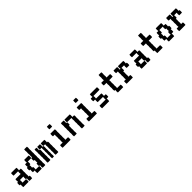

<svg xmlns="http://www.w3.org/2000/svg" viewBox="557 -2403 4289 4289"><g transform="rotate(-45 2701.0 -258.5)"><path d="M141.6 -380.4 142.6 -383.3H226.1Q309.1 -383.3 310.1 -382.3Q313 -377.4 314 -353.5Q314.9 -329.6 313 -315.9Q310.5 -302.2 310.1 -301.3L311.5 -300.8Q312.5 -300.8 314.9 -300.5Q317.4 -300.3 320.8 -300Q324.2 -299.8 328.4 -299.8Q332.5 -299.8 336.9 -299.8Q364.7 -299.8 365.7 -298.8Q368.2 -294.4 369.4 -270.3Q370.6 -246.1 368.7 -233.9Q368.2 -232.4 367.7 -228.8Q367.2 -225.1 367.2 -224.1Q365.7 -214.8 366.7 -210.4Q369.6 -197.3 369.4 -174.8Q369.1 -152.3 366.7 -139.6Q365.7 -133.3 366.7 -127Q370.1 -112.3 369.6 -84.5Q369.1 -56.6 365.7 -51.3L377.4 -49.8H378.9Q392.6 -49.8 393.6 -48.8Q398.4 -41 397.5 -2.9Q396.5 28.8 393.1 32.2Q392.1 33.2 350.6 33.2L309.1 32.7L308.1 28.8Q304.7 16.6 304.7 -9.8Q304.7 -36.1 308.1 -45.9L309.1 -49.8L295.4 -50.3L281.2 -50.8L280.3 -54.7Q276.9 -67.4 276.9 -93.3Q276.9 -119.1 280.3 -129.4L281.7 -133.3H226.1Q219.7 -133.3 213.4 -133.3Q207 -133.3 201.7 -133.3Q196.3 -133.3 191.4 -133.1Q186.5 -132.8 182.9 -132.8Q179.2 -132.8 176.3 -132.8Q173.3 -132.8 171.9 -132.8L170.9 -132.3Q175.3 -124.5 175.3 -92.3Q175.3 -59.1 170.9 -51.3Q170.4 -50.8 177.7 -50.5Q185.1 -50.3 198.5 -50Q211.9 -49.8 226.1 -49.8H281.7L282.7 -46.9Q286.6 -37.1 286.1 -4.4Q285.6 28.3 281.7 32.2Q280.8 33.2 197.8 33.2L114.3 32.7L113.3 28.8Q109.9 16.1 110.1 -10Q110.4 -36.1 113.8 -45.9L114.7 -49.8L100.6 -50.3L86.9 -50.8L85.4 -54.7Q79.6 -75.7 83.5 -114.3Q85 -128.9 86.9 -131.1Q88.9 -133.3 101.1 -133.3H114.7L113.8 -137.7Q110.4 -151.4 110.4 -177.7Q110.4 -204.1 113.8 -213.4L115.2 -216.8H198.2H281.2L280.3 -221.2Q276.9 -234.4 276.9 -260.3Q276.9 -286.1 280.3 -296.4L281.7 -299.8L211.9 -300.3L142.1 -300.8L141.1 -304.7Q137.7 -317.4 137.9 -344.5Q138.2 -371.6 141.6 -380.4Z M557.1 -380.4 558.1 -383.3H627.9Q696.8 -383.3 697.8 -382.3Q700.7 -377.4 701.7 -353.5Q702.6 -329.6 700.7 -315.9Q698.2 -302.2 697.8 -301.3Q696.3 -299.8 641.6 -299.8Q635.3 -299.8 628.9 -299.8Q622.6 -299.8 617.2 -299.8Q611.8 -299.8 606.9 -299.6Q602.1 -299.3 598.4 -299.3Q594.7 -299.3 591.8 -299.3Q588.9 -299.3 587.4 -298.8H586.4Q590.8 -291 590.8 -258.8Q590.8 -225.6 586.4 -217.8Q585.4 -216.8 572.3 -216.8Q559.1 -216.8 559.1 -215.3Q563 -208.5 563 -175.8Q563 -141.1 559.1 -134.3Q558.1 -133.3 572.3 -133.3Q585.4 -133.3 586.4 -132.3Q588.9 -127.9 590.3 -103.8Q591.8 -79.6 589.8 -67.4Q589.4 -66.4 588.9 -62.5Q588.4 -58.6 588.4 -57.6Q587.4 -51.8 586.9 -51.3L589.4 -50.8Q591.8 -50.8 596.9 -50.5Q602.1 -50.3 608.4 -50Q614.7 -49.8 623.5 -49.8Q632.3 -49.8 641.6 -49.8H697.3L698.2 -46.9Q702.1 -37.1 701.7 -4.4Q701.2 28.3 697.3 32.2Q696.3 33.2 627 33.2L557.6 32.7L556.6 28.8Q553.2 16.1 553.5 -10.3Q553.7 -36.6 557.1 -46.4L558.1 -49.8L530.3 -50.3L502.4 -50.8L501 -54.7Q497.6 -67.4 497.8 -93.5Q498 -119.6 501.5 -129.4L502.4 -133.3L488.8 -133.8H474.6L473.6 -137.7Q467.3 -160.2 471.2 -197.8Q472.7 -212.4 474.6 -214.6Q476.6 -216.8 488.8 -216.8H502.4L501.5 -221.2Q498 -234.9 498 -261.2Q498 -287.6 501.5 -296.9L502.9 -299.8H530.3H558.1L556.6 -304.7Q553.2 -317.9 553.5 -344.5Q553.7 -371.1 557.1 -380.4ZM723.6 -546.9 725.1 -549.8H766.6Q808.1 -549.8 809.1 -548.8Q809.6 -548.3 810.5 -543Q816.9 -509.3 810.1 -473.1Q809.1 -466.3 810.1 -460.4Q812.5 -447.8 812.5 -425Q812.5 -402.3 810.1 -389.6Q809.1 -383.3 810.1 -377Q812.5 -364.3 812.5 -341.3Q812.5 -318.4 810.1 -306.2Q809.1 -299.8 810.1 -293.9Q813 -279.8 812.7 -251.7Q812.5 -223.6 809.1 -218.3Q808.6 -217.8 808.8 -216.1Q809.1 -214.4 809.6 -212.4Q813 -200.7 812.7 -170.7Q812.5 -140.6 809.1 -134.8Q808.6 -134.3 808.8 -132.6Q809.1 -130.9 809.6 -128.9Q813 -117.2 812.7 -87.2Q812.5 -57.1 809.1 -51.3Q808.1 -50.3 809.6 -45.9Q813.5 -33.7 813 -2.7Q812.5 28.3 808.6 32.2Q807.6 33.2 766.1 33.2L724.6 32.7L723.6 28.8Q720.2 16.6 720.2 -9.8Q720.2 -36.1 723.6 -45.9L724.6 -49.8L710.9 -50.3L696.8 -50.8L695.8 -54.7Q689.5 -77.1 693.4 -114.3Q694.8 -128.9 696.8 -131.1Q698.7 -133.3 710.9 -133.3H724.6L723.6 -137.7Q720.2 -150.9 720.2 -176.8Q720.2 -202.6 723.6 -212.9L724.6 -216.3L710.9 -216.8L696.8 -217.3L695.8 -221.2Q689.5 -243.7 693.4 -281.2Q694.8 -295.9 696.8 -297.9Q698.7 -299.8 710.9 -299.8H724.6L723.6 -304.7Q720.2 -317.9 720.2 -343.5Q720.2 -369.1 723.6 -379.4Q724.6 -383.3 723.6 -387.7Q720.2 -400.9 720.2 -426.8Q720.2 -452.6 723.6 -462.9Q724.6 -466.8 723.6 -471.2Q720.2 -484.9 720.2 -511.2Q720.2 -537.6 723.6 -546.9Z M1079.6 -380.4 1081.1 -383.3H1136.7Q1191.9 -383.3 1192.9 -382.3Q1195.8 -377.4 1196.8 -353.5Q1197.8 -329.6 1195.8 -315.9Q1193.4 -302.2 1192.9 -301.3L1204.6 -299.8H1206.1Q1219.7 -299.8 1220.7 -298.8Q1221.2 -298.3 1222.2 -293Q1228.5 -259.3 1221.7 -223.1Q1220.7 -216.3 1221.7 -210.4Q1224.1 -197.8 1224.1 -175Q1224.1 -152.3 1221.7 -139.6Q1220.7 -133.3 1221.7 -127Q1224.6 -112.8 1224.4 -84.7Q1224.1 -56.6 1220.7 -51.3Q1219.7 -50.3 1221.2 -45.9Q1224.6 -33.2 1224.4 -2.4Q1224.1 28.3 1220.2 32.2Q1219.2 33.2 1177.7 33.2L1136.2 32.7L1135.3 28.8Q1131.8 16.6 1131.8 -9.8Q1131.8 -36.1 1135.3 -45.9Q1136.2 -49.8 1135.3 -54.7Q1131.8 -67.9 1131.8 -93.5Q1131.8 -119.1 1135.3 -129.4Q1136.2 -133.3 1135.3 -137.7Q1131.8 -150.9 1131.8 -176.8Q1131.8 -202.6 1135.3 -212.9Q1136.2 -216.8 1135.3 -221.2Q1131.8 -234.4 1131.8 -260.3Q1131.8 -286.1 1135.3 -296.4L1136.2 -299.8L1108.4 -300.3L1080.6 -300.8L1079.6 -304.7Q1076.2 -317.4 1076.2 -344.5Q1076.2 -371.6 1079.6 -380.4ZM968.8 -380.4 969.7 -383.3H1011.7Q1052.7 -383.3 1053.7 -382.3Q1056.6 -377.4 1057.6 -353.5Q1058.6 -329.6 1056.6 -315.9Q1054.2 -302.2 1053.7 -301.3L1065.9 -299.8H1067.4Q1079.6 -299.8 1081.5 -297.9Q1083.5 -295.9 1085 -280.3Q1087.9 -252 1083 -223.1Q1082 -216.3 1083 -210.4Q1085.4 -197.8 1085.4 -175Q1085.4 -152.3 1083 -139.6Q1082 -133.3 1083 -127Q1085.4 -114.3 1085.4 -91.3Q1085.4 -68.4 1083 -56.2Q1082 -49.8 1083 -43.9Q1086.4 -28.8 1085.7 0Q1085 28.8 1081.5 32.2Q1080.6 33.2 1052.7 33.2L1024.9 32.7L1023.9 28.8Q1020.5 16.6 1020.5 -9.8Q1020.5 -36.1 1023.9 -45.9Q1024.9 -49.8 1023.9 -54.7Q1020.5 -67.9 1020.5 -93.5Q1020.5 -119.1 1023.9 -129.4Q1024.9 -133.3 1023.9 -137.7Q1020.5 -150.9 1020.5 -176.8Q1020.5 -202.6 1023.9 -212.9Q1024.9 -216.8 1023.9 -221.2Q1020.5 -234.4 1020.5 -260.3Q1020.5 -286.1 1023.9 -296.4L1025.4 -299.8L997.6 -300.3L969.2 -300.8L968.3 -304.7Q964.8 -317.4 965.1 -344.5Q965.3 -371.6 968.8 -380.4ZM885.3 -380.4 886.7 -383.3H914.6Q941.9 -383.3 942.9 -382.3Q945.8 -377.4 946.8 -353.5Q947.8 -329.6 945.8 -315.9Q943.4 -302.2 942.9 -301.3L954.6 -299.8H956.1Q957.5 -299.8 960.4 -299.8Q967.3 -299.8 968.8 -299.6Q970.2 -299.3 971.2 -296.9Q973.6 -290.5 974.6 -267.6Q975.6 -244.6 973.6 -233.9Q973.6 -233.4 973.1 -231.2Q972.7 -229 972.2 -227.3Q971.7 -225.6 971.7 -224.1Q970.7 -216.3 971.7 -210.4Q974.6 -197.3 974.4 -174.8Q974.1 -152.3 971.7 -139.6Q970.7 -133.3 971.7 -127Q974.6 -112.8 974.4 -84.7Q974.1 -56.6 970.7 -51.3Q969.7 -50.3 971.2 -45.9Q974.6 -33.2 974.4 -2.4Q974.1 28.3 970.2 32.2Q969.2 33.2 927.7 33.2L886.2 32.7L885.3 28.8Q881.8 16.6 881.8 -9.8Q881.8 -36.1 885.3 -45.9Q886.2 -49.8 885.3 -54.7Q881.8 -67.9 881.8 -93.5Q881.8 -119.1 885.3 -129.4Q886.2 -133.3 885.3 -137.7Q881.8 -150.9 881.8 -176.8Q881.8 -202.6 885.3 -212.9Q886.2 -216.8 885.3 -221.2Q881.8 -234.4 881.8 -260Q881.8 -285.6 885.3 -295.9Q886.2 -299.8 885.3 -304.7Q881.8 -318.4 881.8 -344.7Q881.8 -371.1 885.3 -380.4Z M1384.3 -380.4 1385.3 -383.3H1455.1Q1523.9 -383.3 1524.9 -382.3Q1525.4 -381.8 1526.4 -376.5Q1532.7 -341.3 1526.4 -306.2Q1525.4 -299.8 1526.4 -293.9Q1528.8 -281.2 1528.8 -258.3Q1528.8 -235.4 1526.4 -223.1Q1525.4 -216.8 1526.4 -210.4Q1528.8 -197.8 1528.8 -175Q1528.8 -152.3 1526.4 -139.6Q1525.4 -133.3 1526.4 -127Q1529.8 -112.3 1529.3 -84.5Q1528.8 -56.6 1524.9 -51.3L1526.9 -50.8Q1528.8 -50.8 1532.7 -50.5Q1536.6 -50.3 1541.5 -50Q1546.4 -49.8 1553 -49.8Q1559.6 -49.8 1565.9 -49.8Q1607.4 -49.8 1608.4 -48.8Q1611.3 -43.9 1612.3 -20Q1613.3 3.9 1611.3 17.6Q1608.9 31.2 1607.9 32.2Q1606.9 33.2 1481.9 33.2L1356.9 32.7L1356 28.8Q1352.5 16.1 1352.8 -11Q1353 -38.1 1356.4 -46.9L1357.9 -49.8H1399.4H1440.9L1439.5 -54.7Q1436 -67.9 1436 -93.5Q1436 -119.1 1439.5 -129.4Q1440.4 -133.3 1439.5 -137.7Q1436 -150.9 1436 -176.8Q1436 -202.6 1439.5 -212.9Q1440.4 -216.8 1439.5 -221.2Q1436 -234.4 1436 -260.3Q1436 -286.1 1439.5 -296.4L1440.9 -299.8L1413.1 -300.3L1384.8 -300.8L1383.8 -304.7Q1380.4 -317.4 1380.6 -344.5Q1380.9 -371.6 1384.3 -380.4ZM1439.9 -546.9 1440.9 -549.8H1482.4Q1523.9 -549.8 1524.9 -548.8Q1527.3 -544.4 1528.6 -520.3Q1529.8 -496.1 1527.8 -483.9Q1527.3 -482.4 1526.9 -478.8Q1526.4 -475.1 1526.4 -474.1Q1525.4 -468.8 1524.4 -467.8Q1523.4 -466.8 1481.9 -466.8L1440.4 -467.3L1439.5 -471.2Q1436 -483.9 1436.3 -511Q1436.5 -538.1 1439.9 -546.9Z M1827.6 -380.4 1828.6 -383.3H1912.1Q1995.1 -383.3 1996.1 -382.3Q1999 -377.4 2000 -353.5Q2001 -329.6 1999 -315.9Q1996.6 -302.2 1996.1 -301.3L1997.1 -300.8Q1998.5 -300.8 2001 -300.5Q2003.4 -300.3 2006.8 -300Q2010.3 -299.8 2014.4 -299.8Q2018.6 -299.8 2022.9 -299.8Q2050.8 -299.8 2051.8 -298.8Q2052.2 -298.3 2053.2 -293Q2059.6 -259.3 2052.7 -223.1Q2051.8 -216.3 2052.7 -210.4Q2055.2 -197.8 2055.2 -175Q2055.2 -152.3 2052.7 -139.6Q2051.8 -133.3 2052.7 -127Q2055.7 -112.8 2055.4 -84.7Q2055.2 -56.6 2051.8 -51.3Q2050.8 -50.3 2052.2 -45.9Q2055.7 -33.2 2055.4 -2.4Q2055.2 28.3 2051.3 32.2Q2050.3 33.2 2008.8 33.2L1967.3 32.7L1966.3 28.8Q1962.9 16.6 1962.9 -9.8Q1962.9 -36.1 1966.3 -45.9Q1967.3 -49.8 1966.3 -54.7Q1962.9 -67.9 1962.9 -93.5Q1962.9 -119.1 1966.3 -129.4Q1967.3 -133.3 1966.3 -137.7Q1962.9 -150.9 1962.9 -176.8Q1962.9 -202.6 1966.3 -212.9Q1967.3 -216.8 1966.3 -221.2Q1962.9 -234.4 1962.9 -260.3Q1962.9 -286.1 1966.3 -296.4L1967.3 -299.8L1897.9 -300.3L1828.1 -300.8L1827.1 -304.7Q1823.7 -317.4 1824 -344.5Q1824.2 -371.6 1827.6 -380.4ZM1716.3 -380.4 1717.8 -383.3H1759.3Q1800.8 -383.3 1801.8 -382.3Q1804.7 -377.4 1805.7 -353.5Q1806.6 -329.6 1804.2 -315.9Q1803.7 -313.5 1803.5 -311.5Q1803.2 -309.6 1803 -308.3Q1802.7 -307.1 1802.5 -305.9Q1802.2 -304.7 1802.2 -304Q1802.2 -303.2 1802.2 -302.7Q1802.2 -302.2 1801.8 -301.8V-301.3L1813.5 -299.8H1814.9Q1816.4 -299.8 1819.3 -299.8Q1826.2 -299.8 1827.6 -299.6Q1829.1 -299.3 1830.1 -296.9Q1832.5 -290.5 1833.5 -267.6Q1834.5 -244.6 1832.5 -233.9Q1832 -232.9 1831.5 -229.2Q1831.1 -225.6 1831.1 -224.6Q1830.1 -218.3 1829.6 -217.8Q1828.6 -216.8 1814.9 -216.8Q1801.8 -216.8 1801.8 -215.3Q1805.2 -210 1805.4 -181.9Q1805.7 -153.8 1802.7 -139.6Q1801.8 -133.3 1802.7 -127Q1805.7 -112.8 1805.4 -84.7Q1805.2 -56.6 1801.8 -51.3Q1800.8 -50.3 1802.2 -45.9Q1805.7 -33.2 1805.4 -2.4Q1805.2 28.3 1801.3 32.2Q1800.3 33.2 1758.8 33.2L1717.3 32.7L1716.3 28.8Q1712.9 16.6 1712.9 -9.8Q1712.9 -36.1 1716.3 -45.9Q1717.3 -49.8 1716.3 -54.7Q1712.9 -67.9 1712.9 -93.5Q1712.9 -119.1 1716.3 -129.4Q1717.3 -133.3 1716.3 -137.7Q1712.9 -150.9 1712.9 -176.8Q1712.9 -202.6 1716.3 -212.9Q1717.3 -216.8 1716.3 -221.2Q1712.9 -234.4 1712.9 -260Q1712.9 -285.6 1716.3 -295.9Q1717.3 -299.8 1716.3 -304.7Q1712.9 -318.4 1712.9 -344.7Q1712.9 -371.1 1716.3 -380.4Z M2215.3 -380.4 2216.3 -383.3H2286.1Q2355 -383.3 2356 -382.3Q2356.4 -381.8 2357.4 -376.5Q2363.8 -341.3 2357.4 -306.2Q2356.4 -299.8 2357.4 -293.9Q2359.9 -281.2 2359.9 -258.3Q2359.9 -235.4 2357.4 -223.1Q2356.4 -216.8 2357.4 -210.4Q2359.9 -197.8 2359.9 -175Q2359.9 -152.3 2357.4 -139.6Q2356.4 -133.3 2357.4 -127Q2360.8 -112.3 2360.4 -84.5Q2359.9 -56.6 2356 -51.3L2357.9 -50.8Q2359.9 -50.8 2363.8 -50.5Q2367.7 -50.3 2372.6 -50Q2377.4 -49.8 2384 -49.8Q2390.6 -49.8 2397 -49.8Q2438.5 -49.8 2439.5 -48.8Q2442.4 -43.9 2443.4 -20Q2444.3 3.9 2442.4 17.6Q2439.9 31.2 2439 32.2Q2438 33.2 2313 33.2L2188 32.7L2187 28.8Q2183.6 16.1 2183.8 -11Q2184.1 -38.1 2187.5 -46.9L2189 -49.8H2230.5H2272L2270.5 -54.7Q2267.1 -67.9 2267.1 -93.5Q2267.1 -119.1 2270.5 -129.4Q2271.5 -133.3 2270.5 -137.7Q2267.1 -150.9 2267.1 -176.8Q2267.1 -202.6 2270.5 -212.9Q2271.5 -216.8 2270.5 -221.2Q2267.1 -234.4 2267.1 -260.3Q2267.1 -286.1 2270.5 -296.4L2272 -299.8L2244.1 -300.3L2215.8 -300.8L2214.8 -304.7Q2211.4 -317.4 2211.7 -344.5Q2211.9 -371.6 2215.3 -380.4ZM2271 -546.9 2272 -549.8H2313.5Q2355 -549.8 2356 -548.8Q2358.4 -544.4 2359.6 -520.3Q2360.8 -496.1 2358.9 -483.9Q2358.4 -482.4 2357.9 -478.8Q2357.4 -475.1 2357.4 -474.1Q2356.4 -468.8 2355.5 -467.8Q2354.5 -466.8 2313 -466.8L2271.5 -467.3L2270.5 -471.2Q2267.1 -483.9 2267.3 -511Q2267.6 -538.1 2271 -546.9Z M2630.9 -380.4 2631.8 -383.3H2743.2Q2854 -383.3 2855 -382.3Q2857.9 -377.4 2858.9 -353.5Q2859.9 -329.6 2857.9 -315.9Q2855.5 -302.2 2855 -301.3Q2853.5 -299.8 2756.8 -299.8Q2741.2 -299.8 2726.3 -299.8Q2711.4 -299.8 2699.5 -299.6Q2687.5 -299.3 2678.5 -299.3Q2669.4 -299.3 2665 -298.8H2660.2Q2664.6 -291 2664.6 -258.8Q2664.6 -225.6 2660.2 -217.8H2670.9Q2682.1 -217.3 2701.4 -217Q2720.7 -216.8 2743.2 -216.8Q2825.7 -216.8 2827.1 -215.3Q2830.1 -210.4 2831.1 -186.8Q2832 -163.1 2830.1 -149.4Q2827.6 -135.3 2827.1 -134.3L2830.6 -133.8Q2834 -133.8 2840.3 -133.5Q2846.7 -133.3 2854 -133.3Q2881.8 -133.3 2882.8 -132.3Q2885.7 -127.4 2886.7 -103.5Q2887.7 -79.6 2885.3 -65.9Q2884.8 -63.5 2884.5 -61.5Q2884.3 -59.6 2884 -58.3Q2883.8 -57.1 2883.5 -55.9Q2883.3 -54.7 2883.3 -54Q2883.3 -53.2 2883.3 -52.7Q2883.3 -52.2 2882.8 -51.8V-51.3Q2881.3 -49.8 2854 -49.8Q2846.7 -49.8 2840.3 -49.6Q2834 -49.3 2830.6 -48.8H2827.1Q2831.1 -42 2830.8 -6.8Q2830.6 28.3 2826.7 32.2Q2825.7 33.2 2714.8 33.2L2603.5 32.7L2602.5 28.8Q2599.1 16.1 2599.4 -11Q2599.6 -38.1 2603 -46.9L2604.5 -49.8H2701.2H2798.3L2797.4 -54.7Q2793.9 -67.9 2793.9 -93.5Q2793.9 -119.1 2797.4 -129.4L2798.3 -133.3L2714.8 -133.8H2631.3L2630.4 -137.7Q2627 -150.4 2627.2 -176.8Q2627.4 -203.1 2630.9 -212.9L2631.8 -216.8H2604L2576.2 -217.3L2574.7 -221.2Q2571.3 -233.9 2571.5 -261Q2571.8 -288.1 2575.2 -296.9L2576.7 -299.8H2604H2631.8L2630.4 -304.7Q2627 -317.9 2627.2 -344.5Q2627.4 -371.1 2630.9 -380.4Z M3074.2 -546.9 3075.2 -549.8H3117.2Q3158.2 -549.8 3159.2 -548.8Q3159.7 -548.3 3160.6 -543Q3167 -507.8 3160.6 -473.1Q3159.7 -466.3 3160.6 -460.4Q3164.1 -445.8 3163.6 -417.7Q3163.1 -389.6 3159.2 -384.3L3166.5 -383.8Q3173.3 -383.8 3186 -383.5Q3198.7 -383.3 3213.9 -383.3Q3269.5 -383.3 3270.5 -382.3Q3273.4 -377.4 3274.4 -353.5Q3275.4 -329.6 3273.4 -315.9Q3271 -302.2 3270.5 -301.3Q3269 -299.8 3214.4 -299.8H3158.7L3160.2 -295.4Q3163.6 -283.7 3163.3 -253.9Q3163.1 -224.1 3159.7 -218.3Q3159.2 -217.8 3159.4 -216.1Q3159.7 -214.4 3160.2 -212.4Q3163.6 -200.7 3163.3 -170.7Q3163.1 -140.6 3159.7 -134.8Q3159.2 -134.3 3159.4 -132.6Q3159.7 -130.9 3160.2 -128.9Q3163.6 -116.7 3163.1 -86.9Q3162.6 -57.1 3159.2 -51.3Q3158.7 -50.8 3165.8 -50.5Q3172.9 -50.3 3186.3 -50Q3199.7 -49.8 3213.9 -49.8Q3269.5 -49.8 3270.5 -48.8Q3273.4 -43.9 3274.4 -20Q3275.4 3.9 3273.4 17.6Q3271 31.2 3270 32.2Q3269 33.2 3185.5 33.2L3102.5 32.7L3101.6 28.8Q3098.1 16.6 3098.1 -9.8Q3098.1 -36.1 3101.6 -45.9L3103 -49.8L3088.9 -50.3L3074.7 -50.8L3073.7 -54.7Q3070.3 -67.4 3070.3 -93.5Q3070.3 -119.6 3073.7 -129.4Q3074.7 -134.3 3074.2 -137.7Q3070.8 -150.9 3070.6 -176.8Q3070.3 -202.6 3073.7 -212.9Q3074.7 -217.8 3074.2 -221.2Q3070.8 -234.4 3070.6 -260.3Q3070.3 -286.1 3073.7 -296.4L3075.2 -299.8L3033.2 -300.3L2991.7 -300.8L2990.2 -304.7Q2986.8 -317.4 2987.1 -344.5Q2987.3 -371.6 2990.7 -380.4L2992.2 -383.3H3033.7H3075.2L3073.7 -387.7Q3070.3 -400.9 3070.3 -426.8Q3070.3 -452.6 3073.7 -462.9Q3074.7 -467.8 3074.2 -471.2Q3070.8 -484.9 3070.8 -511.2Q3070.8 -537.6 3074.2 -546.9Z M3378.4 -380.4 3379.9 -383.3H3435.1Q3490.2 -383.3 3491.2 -382.3Q3494.1 -377.4 3495.1 -353.5Q3496.1 -329.6 3494.1 -315.9Q3491.7 -302.2 3491.2 -301.3L3502.9 -299.8H3504.4H3518.6L3517.1 -304.7Q3513.7 -317.9 3513.9 -344.5Q3514.2 -371.1 3517.6 -380.4L3518.6 -383.3H3602.1Q3685.1 -383.3 3686 -382.3Q3689 -377.4 3689.9 -353.5Q3690.9 -329.6 3689 -315.9Q3686.5 -302.2 3686 -301.3L3697.8 -299.8H3699.2Q3712.9 -299.8 3713.9 -298.8Q3716.8 -293.9 3717.8 -270Q3718.8 -246.1 3716.8 -232.4Q3714.4 -218.8 3713.4 -217.8Q3712.4 -216.8 3670.9 -216.8L3629.4 -217.3L3628.4 -221.2Q3625 -233.4 3625 -259.8Q3625 -286.1 3628.4 -295.9L3629.4 -299.8H3587.9Q3576.7 -299.8 3567.1 -299.6Q3557.6 -299.3 3552.2 -298.8H3546.9Q3551.3 -291 3551.3 -258.3Q3551.3 -225.6 3546.9 -217.8Q3545.9 -216.8 3532.2 -216.8Q3519 -216.8 3519 -215.3Q3522.5 -210 3522.9 -181.9Q3523.4 -153.8 3520.5 -139.6Q3519.5 -133.3 3520.5 -127Q3523.9 -112.3 3523.4 -84.5Q3522.9 -56.6 3519 -51.3L3520.5 -50.8Q3521.5 -50.8 3524.2 -50.5Q3526.9 -50.3 3530 -50Q3533.2 -49.8 3537.6 -49.8Q3542 -49.8 3546.4 -49.8Q3573.7 -49.8 3574.7 -48.8Q3577.1 -44.4 3578.4 -20.3Q3579.6 3.9 3577.6 16.1Q3577.1 17.6 3576.7 21.2Q3576.2 24.9 3576.2 25.9Q3575.2 31.2 3574.2 32.2Q3573.2 33.2 3476.1 33.2L3379.4 32.7L3378.4 28.8Q3375 16.6 3375 -10.7Q3375 -38.1 3378.4 -46.9L3379.9 -49.8H3407.2H3435.1L3434.1 -54.7Q3430.7 -67.9 3430.7 -93.5Q3430.7 -119.1 3434.1 -129.4Q3435.1 -133.3 3434.1 -137.7Q3430.7 -150.9 3430.7 -176.8Q3430.7 -202.6 3434.1 -212.9Q3435.1 -216.8 3434.1 -221.2Q3430.7 -234.4 3430.7 -260.3Q3430.7 -286.1 3434.1 -296.4L3435.1 -299.8L3407.2 -300.3L3379.4 -300.8L3378.4 -304.7Q3375 -317.4 3375 -344.5Q3375 -371.6 3378.4 -380.4Z M3881.3 -380.4 3882.3 -383.3H3965.8Q4048.8 -383.3 4049.8 -382.3Q4052.7 -377.4 4053.7 -353.5Q4054.7 -329.6 4052.7 -315.9Q4050.3 -302.2 4049.8 -301.3L4051.3 -300.8Q4052.2 -300.8 4054.7 -300.5Q4057.1 -300.3 4060.5 -300Q4064 -299.8 4068.1 -299.8Q4072.3 -299.8 4076.7 -299.8Q4104.5 -299.8 4105.5 -298.8Q4107.9 -294.4 4109.1 -270.3Q4110.4 -246.1 4108.4 -233.9Q4107.9 -232.4 4107.4 -228.8Q4106.9 -225.1 4106.9 -224.1Q4105.5 -214.8 4106.4 -210.4Q4109.4 -197.3 4109.1 -174.8Q4108.9 -152.3 4106.4 -139.6Q4105.5 -133.3 4106.4 -127Q4109.9 -112.3 4109.4 -84.5Q4108.9 -56.6 4105.5 -51.3L4117.2 -49.8H4118.7Q4132.3 -49.8 4133.3 -48.8Q4138.2 -41 4137.2 -2.9Q4136.2 28.8 4132.8 32.2Q4131.8 33.2 4090.3 33.2L4048.8 32.7L4047.9 28.8Q4044.4 16.6 4044.4 -9.8Q4044.4 -36.1 4047.9 -45.9L4048.8 -49.8L4035.2 -50.3L4021 -50.8L4020 -54.7Q4016.6 -67.4 4016.6 -93.3Q4016.6 -119.1 4020 -129.4L4021.5 -133.3H3965.8Q3959.5 -133.3 3953.1 -133.3Q3946.8 -133.3 3941.4 -133.3Q3936 -133.3 3931.2 -133.1Q3926.3 -132.8 3922.6 -132.8Q3918.9 -132.8 3916 -132.8Q3913.1 -132.8 3911.6 -132.8L3910.6 -132.3Q3915 -124.5 3915 -92.3Q3915 -59.1 3910.6 -51.3Q3910.2 -50.8 3917.5 -50.5Q3924.8 -50.3 3938.2 -50Q3951.7 -49.8 3965.8 -49.8H4021.5L4022.5 -46.9Q4026.4 -37.1 4025.9 -4.4Q4025.4 28.3 4021.5 32.2Q4020.5 33.2 3937.5 33.2L3854 32.7L3853 28.8Q3849.6 16.1 3849.9 -10Q3850.1 -36.1 3853.5 -45.9L3854.5 -49.8L3840.3 -50.3L3826.7 -50.8L3825.2 -54.7Q3819.3 -75.7 3823.2 -114.3Q3824.7 -128.9 3826.7 -131.1Q3828.6 -133.3 3840.8 -133.3H3854.5L3853.5 -137.7Q3850.1 -151.4 3850.1 -177.7Q3850.1 -204.1 3853.5 -213.4L3855 -216.8H3938H4021L4020 -221.2Q4016.6 -234.4 4016.6 -260.3Q4016.6 -286.1 4020 -296.4L4021.5 -299.8L3951.7 -300.3L3881.8 -300.8L3880.9 -304.7Q3877.4 -317.4 3877.7 -344.5Q3877.9 -371.6 3881.3 -380.4Z M4320.8 -546.9 4321.8 -549.8H4363.8Q4404.8 -549.8 4405.8 -548.8Q4406.2 -548.3 4407.2 -543Q4413.6 -507.8 4407.2 -473.1Q4406.2 -466.3 4407.2 -460.4Q4410.6 -445.8 4410.2 -417.7Q4409.7 -389.6 4405.8 -384.3L4413.1 -383.8Q4419.9 -383.8 4432.6 -383.5Q4445.3 -383.3 4460.4 -383.3Q4516.1 -383.3 4517.1 -382.3Q4520 -377.4 4521 -353.5Q4522 -329.6 4520 -315.9Q4517.6 -302.2 4517.1 -301.3Q4515.6 -299.8 4460.9 -299.8H4405.3L4406.7 -295.4Q4410.2 -283.7 4409.9 -253.9Q4409.7 -224.1 4406.2 -218.3Q4405.8 -217.8 4406 -216.1Q4406.2 -214.4 4406.7 -212.4Q4410.2 -200.7 4409.9 -170.7Q4409.7 -140.6 4406.2 -134.8Q4405.8 -134.3 4406 -132.6Q4406.2 -130.9 4406.7 -128.9Q4410.2 -116.7 4409.7 -86.9Q4409.2 -57.1 4405.8 -51.3Q4405.3 -50.8 4412.4 -50.5Q4419.4 -50.3 4432.9 -50Q4446.3 -49.8 4460.4 -49.8Q4516.1 -49.8 4517.1 -48.8Q4520 -43.9 4521 -20Q4522 3.9 4520 17.6Q4517.6 31.2 4516.6 32.2Q4515.6 33.2 4432.1 33.2L4349.1 32.7L4348.1 28.8Q4344.7 16.6 4344.7 -9.8Q4344.7 -36.1 4348.1 -45.9L4349.6 -49.8L4335.4 -50.3L4321.3 -50.8L4320.3 -54.7Q4316.9 -67.4 4316.9 -93.5Q4316.9 -119.6 4320.3 -129.4Q4321.3 -134.3 4320.8 -137.7Q4317.4 -150.9 4317.1 -176.8Q4316.9 -202.6 4320.3 -212.9Q4321.3 -217.8 4320.8 -221.2Q4317.4 -234.4 4317.1 -260.3Q4316.9 -286.1 4320.3 -296.4L4321.8 -299.8L4279.8 -300.3L4238.3 -300.8L4236.8 -304.7Q4233.4 -317.4 4233.6 -344.5Q4233.9 -371.6 4237.3 -380.4L4238.8 -383.3H4280.3H4321.8L4320.3 -387.7Q4316.9 -400.9 4316.9 -426.8Q4316.9 -452.6 4320.3 -462.9Q4321.3 -467.8 4320.8 -471.2Q4317.4 -484.9 4317.4 -511.2Q4317.4 -537.6 4320.8 -546.9Z M4712.4 -380.4 4713.4 -383.3H4796.9Q4879.9 -383.3 4880.9 -382.3Q4883.8 -377.4 4884.8 -353.5Q4885.7 -329.6 4883.8 -315.9Q4881.3 -302.2 4880.9 -301.3L4882.3 -300.8Q4883.3 -300.8 4885.7 -300.5Q4888.2 -300.3 4891.6 -300Q4895 -299.8 4899.2 -299.8Q4903.3 -299.8 4907.7 -299.8Q4935.5 -299.8 4936.5 -298.8Q4939.5 -293.9 4940.4 -270Q4941.4 -246.1 4939.5 -232.4Q4937 -218.8 4936.5 -217.8Q4935.5 -216.8 4949.7 -216.8Q4962.9 -216.8 4964.4 -215.3Q4967.3 -210.4 4968.3 -186.8Q4969.2 -163.1 4966.8 -149.4Q4965.8 -144.5 4965.3 -140.9Q4964.8 -137.2 4964.6 -136Q4964.4 -134.8 4964.4 -134.3Q4963.4 -133.3 4949.7 -133.3Q4935.5 -133.3 4936.5 -132.3Q4940.4 -125.5 4940.4 -92.3Q4940.4 -58.1 4936.5 -51.3Q4935.1 -49.8 4907.7 -49.8Q4900.4 -49.8 4894 -49.6Q4887.7 -49.3 4884.3 -48.8H4880.9Q4884.8 -42 4884.5 -6.8Q4884.3 28.3 4880.4 32.2Q4879.4 33.2 4796.4 33.2L4712.9 32.7L4711.9 28.8Q4708.5 16.1 4708.7 -10.3Q4709 -36.6 4712.4 -46.4L4713.4 -49.8L4685.5 -50.3L4657.7 -50.8L4656.2 -54.7Q4652.8 -67.4 4653.1 -93.5Q4653.3 -119.6 4656.7 -129.4L4657.7 -133.3L4644 -133.8H4629.9L4628.9 -137.7Q4622.6 -160.2 4626.5 -197.8Q4627.9 -212.4 4629.9 -214.6Q4631.8 -216.8 4644 -216.8H4657.7L4656.7 -221.2Q4653.3 -234.9 4653.3 -261.2Q4653.3 -287.6 4656.7 -296.9L4658.2 -299.8H4685.5H4713.4L4711.9 -304.7Q4708.5 -317.9 4708.7 -344.5Q4709 -371.1 4712.4 -380.4ZM4851.1 -296.4 4852.5 -299.8H4796.9Q4790.5 -299.8 4784.2 -299.8Q4777.8 -299.8 4772.5 -299.8Q4767.1 -299.8 4762.2 -299.6Q4757.3 -299.3 4753.7 -299.3Q4750 -299.3 4747.1 -299.3Q4744.1 -299.3 4742.7 -298.8H4741.7Q4746.1 -291 4746.1 -258.8Q4746.1 -225.6 4741.7 -217.8Q4740.7 -216.8 4727.5 -216.8Q4714.4 -216.8 4714.4 -215.3Q4718.3 -208.5 4718.3 -175.8Q4718.3 -141.1 4714.4 -134.3Q4713.4 -133.3 4727.5 -133.3Q4740.7 -133.3 4741.7 -132.3Q4744.6 -127.4 4745.6 -103.5Q4746.6 -79.6 4744.6 -65.9Q4742.2 -52.2 4741.7 -51.3Q4741.2 -50.8 4748.5 -50.5Q4755.9 -50.3 4769.3 -50Q4782.7 -49.8 4796.9 -49.8H4852.1L4851.1 -54.7Q4844.7 -77.6 4848.6 -114.3Q4850.1 -128.9 4852.1 -131.1Q4854 -133.3 4866.2 -133.3H4879.9L4878.9 -137.7Q4875.5 -150.9 4875.5 -176.8Q4875.5 -202.6 4878.9 -212.9L4879.9 -216.3L4866.2 -216.8L4852.1 -217.3L4851.1 -221.2Q4847.7 -233.4 4847.7 -259.8Q4847.7 -286.1 4851.1 -296.4Z M5040.5 -380.4 5042 -383.3H5097.2Q5152.3 -383.3 5153.3 -382.3Q5156.2 -377.4 5157.2 -353.5Q5158.2 -329.6 5156.2 -315.9Q5153.8 -302.2 5153.3 -301.3L5165 -299.8H5166.5H5180.7L5179.2 -304.7Q5175.8 -317.9 5176 -344.5Q5176.3 -371.1 5179.7 -380.4L5180.7 -383.3H5264.2Q5347.2 -383.3 5348.1 -382.3Q5351.1 -377.4 5352.1 -353.5Q5353 -329.6 5351.1 -315.9Q5348.6 -302.2 5348.1 -301.3L5359.9 -299.8H5361.3Q5375 -299.8 5376 -298.8Q5378.9 -293.9 5379.9 -270Q5380.9 -246.1 5378.9 -232.4Q5376.5 -218.8 5375.5 -217.8Q5374.5 -216.8 5333 -216.8L5291.5 -217.3L5290.5 -221.2Q5287.1 -233.4 5287.1 -259.8Q5287.1 -286.1 5290.5 -295.9L5291.5 -299.8H5250Q5238.8 -299.8 5229.2 -299.6Q5219.7 -299.3 5214.4 -298.8H5209Q5213.4 -291 5213.4 -258.3Q5213.4 -225.6 5209 -217.8Q5208 -216.8 5194.3 -216.8Q5181.2 -216.8 5181.2 -215.3Q5184.6 -210 5185.1 -181.9Q5185.5 -153.8 5182.6 -139.6Q5181.6 -133.3 5182.6 -127Q5186 -112.3 5185.5 -84.5Q5185.1 -56.6 5181.2 -51.3L5182.6 -50.8Q5183.6 -50.8 5186.3 -50.5Q5189 -50.3 5192.1 -50Q5195.3 -49.8 5199.7 -49.8Q5204.1 -49.8 5208.5 -49.8Q5235.8 -49.8 5236.8 -48.8Q5239.3 -44.4 5240.5 -20.3Q5241.7 3.9 5239.7 16.1Q5239.3 17.6 5238.8 21.2Q5238.3 24.9 5238.3 25.9Q5237.3 31.2 5236.3 32.2Q5235.4 33.2 5138.2 33.2L5041.5 32.7L5040.5 28.8Q5037.1 16.6 5037.1 -10.7Q5037.1 -38.1 5040.5 -46.9L5042 -49.8H5069.3H5097.2L5096.2 -54.7Q5092.8 -67.9 5092.8 -93.5Q5092.8 -119.1 5096.2 -129.4Q5097.2 -133.3 5096.2 -137.7Q5092.8 -150.9 5092.8 -176.8Q5092.8 -202.6 5096.2 -212.9Q5097.2 -216.8 5096.2 -221.2Q5092.8 -234.4 5092.8 -260.3Q5092.8 -286.1 5096.2 -296.4L5097.2 -299.8L5069.3 -300.3L5041.5 -300.8L5040.5 -304.7Q5037.1 -317.4 5037.1 -344.5Q5037.1 -371.6 5040.5 -380.4Z"/></g></svg>

Font: VT323
Style: Regular
Weight: 400
Monospace: yes
Version: Version 001.002